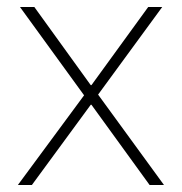

<svg xmlns="http://www.w3.org/2000/svg" viewBox="-20 -528 519 548"><path d="M31 0 220 -256 37 -508H78L239 -285H241L403 -508H443L260 -258L448 0H407L241 -229H239L71 0Z"/></svg>

Font: IBM Plex Sans KR ExtraLight
Style: Regular
Weight: 200
Designer: Mike Abbink; Paul van der Laan; Pieter van Rosmalen; Wujin Sim; Chorong Kim; Dohee Lee;
Foundry: Sandoll Inc.
Version: Version 1.001